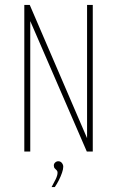

<svg xmlns="http://www.w3.org/2000/svg" viewBox="-20 -611 472 774"><path d="M78 0V-591H100L331 -54V-591H354V0H330L102 -526V0ZM188 143Q197 127 204.5 111.5Q212 96 212 85Q212 79 208.5 75.5Q205 72 201 68Q197 64 197 56Q197 49 202.5 44Q208 39 215 39Q224 39 229.5 46Q235 53 235 61Q235 71 230 85.5Q225 100 217.5 115Q210 130 201 143Z"/></svg>

Font: Alumni Sans SC Thin
Style: Regular
Weight: 100
Designer: Robert E. Leuschke
Foundry: Robert E. Leuschke
Version: Version 1.018